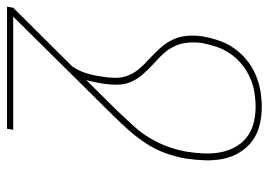

<svg xmlns="http://www.w3.org/2000/svg" viewBox="-152 -436 783 560"><g transform="rotate(90 240.0 -156.5)"><path d="M336 215H-20L-17 197L154 25Q167 6 173.5 -14.5Q180 -35 183 -56H203Q201 -46 199 -36Q197 -26 194 -16L285 -108Q306 -130 326.5 -152.5Q347 -175 362.5 -200.5Q378 -226 388 -253.5Q398 -281 403 -309V-310Q407 -334 408 -358.5Q409 -383 405 -406Q401 -429 390 -449.5Q379 -470 361 -484Q343 -498 320 -504Q297 -510 273 -510Q251 -510 229.5 -506.5Q208 -503 187.5 -494Q167 -485 148.5 -470Q130 -455 117 -436Q104 -417 97 -396Q90 -375 86 -354Q83 -332 85 -311.5Q87 -291 95.5 -273Q104 -255 117.5 -240.5Q131 -226 146 -213L147 -212Q162 -198 176.5 -182Q191 -166 199.5 -146Q208 -126 207.5 -102.5Q207 -79 203 -56H183Q187 -78 187.5 -99Q188 -120 180.5 -138.5Q173 -157 160 -172Q147 -187 132 -200L131 -201Q115 -216 100.5 -232Q86 -248 76.5 -267.5Q67 -287 65 -310Q63 -333 67 -357Q71 -380 79 -403.5Q87 -427 101.5 -447.5Q116 -468 135.5 -484Q155 -500 178.5 -510Q202 -520 225.5 -524Q249 -528 273 -528Q300 -528 326 -521.5Q352 -515 372 -500Q392 -485 405.5 -462.5Q419 -440 424 -414.5Q429 -389 428 -361.5Q427 -334 423 -307Q418 -277 407.5 -248Q397 -219 380 -192.5Q363 -166 342 -142Q321 -118 298 -95L9 197H339Z"/></g></svg>

Font: Iosevka Term Curly Th Obl
Style: Regular
Weight: 100
Italic angle: -9°
Designer: Belleve Invis
Foundry: Belleve Invis
Version: Version 32.3.0